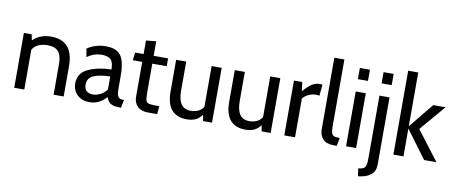

<svg xmlns="http://www.w3.org/2000/svg" viewBox="-80 -1099 3998 1690"><g transform="rotate(10 1919.0 -254.0)"><path d="M61 -490H131L141 -438Q180 -473 219.5 -486.5Q259 -500 303 -500Q503 -500 503 -270V0H413V-270Q413 -349 383.5 -384.5Q354 -420 285 -420Q241 -420 205 -404Q169 -388 151 -356V0H61Z M583 -132Q583 -225 671 -265Q759 -305 876 -307Q876 -373 850.5 -396.5Q825 -420 769 -420Q738 -420 707 -410.5Q676 -401 640 -376L627 -449Q657 -472 701 -486Q745 -500 793 -500Q856 -500 893.5 -478Q931 -456 948.5 -405Q966 -354 966 -265V-165Q966 -125 969.5 -104.5Q973 -84 985 -73Q997 -62 1022 -62H1031L1017 10H1010Q968 10 944 2Q920 -6 907.5 -21Q895 -36 884 -62Q822 10 734 10Q666 10 624.5 -30Q583 -70 583 -132ZM876 -128V-245Q768 -241 721.5 -216.5Q675 -192 675 -137Q675 -99 695.5 -80.5Q716 -62 751 -62Q787 -62 820.5 -80Q854 -98 876 -128Z M1131 -107V-420H1047L1055 -490H1131V-611L1221 -620V-490H1350V-420H1221V-162Q1221 -111 1227 -92Q1233 -73 1252.5 -67.5Q1272 -62 1324 -62H1347L1340 10H1259Q1194 10 1162.5 -24Q1131 -58 1131 -107Z M1422 -205V-490H1512V-230Q1512 -150 1539.5 -110Q1567 -70 1626 -70Q1662 -70 1692 -84Q1722 -98 1739 -126V-490H1829V0H1749L1739 -54Q1715 -21 1682.5 -5.5Q1650 10 1603 10Q1515 10 1468.5 -43.5Q1422 -97 1422 -205Z M1946 -205V-490H2036V-230Q2036 -150 2063.5 -110Q2091 -70 2150 -70Q2186 -70 2216 -84Q2246 -98 2263 -126V-490H2353V0H2273L2263 -54Q2239 -21 2206.5 -5.5Q2174 10 2127 10Q2039 10 1992.5 -43.5Q1946 -97 1946 -205Z M2475 -490H2549L2560 -409Q2598 -456 2632.5 -478Q2667 -500 2705 -500Q2717 -500 2728 -497L2719 -398Q2706 -401 2689 -401Q2652 -401 2619 -384.5Q2586 -368 2571 -346V0H2475Z M2790 -108V-750H2880V-160Q2880 -116 2885.5 -96Q2891 -76 2907 -69Q2923 -62 2959 -62L2946 10H2917Q2851 10 2820.5 -24Q2790 -58 2790 -108Z M3027 -700H3117V-600H3027ZM3027 -490H3117V0H3027Z M3239 -700H3329V-600H3239ZM3166 173Q3197 170 3212 161.5Q3227 153 3233 133Q3239 113 3239 73V-490H3329V107Q3329 170 3292.5 199.5Q3256 229 3206 237L3176 242Z M3450 -750H3540V-269L3720 -490H3830L3635 -262L3835 0H3725L3540 -249V0H3450Z"/></g></svg>

Font: Cabin
Style: Regular
Weight: 400
Designer: Pablo Impallari
Foundry: Pablo Impallari. http://www.impallari.com Igino Marini. http://www.ikern.com
Version: Version 2.001